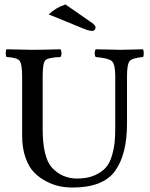

<svg xmlns="http://www.w3.org/2000/svg" viewBox="-20 -838 680 868"><path d="M172.9 -493.2V-255.9Q172.9 -125 215.8 -79.1Q260.7 -31.2 328.1 -30.8Q375 -30.8 408 -45.4Q440.9 -60.1 459 -81.1Q477.1 -102.1 486.6 -136Q496.1 -169.9 498.5 -197.5Q501 -225.1 501 -263.2V-493.2Q501 -548.3 485.6 -561.8Q470.2 -575.2 413.1 -580.1Q408.2 -584 408.2 -596.9Q408.2 -609.9 413.1 -615.2Q501 -613.3 527.8 -612.8Q553.7 -612.8 626 -615.2Q629.9 -610.4 629.9 -597.2Q629.9 -584 626 -580.1Q579.1 -576.2 566.7 -562.5Q554.2 -548.8 554.2 -493.2V-279.8Q554.2 -139.6 500 -64.9Q445.8 9.8 308.1 9.8Q279.3 9.8 251.2 4.4Q223.1 -1 191.2 -17.1Q159.2 -33.2 135 -57.6Q110.8 -82 95.5 -125Q80.1 -168 80.1 -224.1V-493.2Q80.1 -550.3 67.6 -564.2Q55.2 -578.1 9.8 -580.1Q5.9 -584 5.9 -596.9Q5.9 -609.9 9.8 -615.2Q83 -613.3 124 -612.8Q172.9 -612.8 252.9 -615.2Q257.8 -610.4 257.8 -597.2Q257.8 -584 252.9 -580.1Q196.8 -578.1 184.8 -565.2Q172.9 -552.2 172.9 -493.2ZM275.9 -817.9 397 -733.9Q412.1 -722.7 412.1 -712.9Q412.1 -707 407.5 -702.6Q402.8 -698.2 397 -698.2Q381.8 -698.2 354 -710L200.2 -772.9Q231 -802.7 275.9 -817.9Z"/></svg>

Font: Linux Libertine Mono
Style: Mono
Weight: 400
Designer: Philipp H. Poll
Foundry: Philipp H. Poll
Version: Version 5.1.7 ; ttfautohint (v0.9)